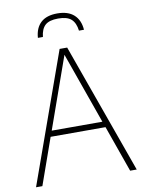

<svg xmlns="http://www.w3.org/2000/svg" viewBox="-100 -1006 804 1075"><g transform="rotate(-10 302.0 -469.0)"><path d="M16 0 280.5 -740H323.5L588.5 0H551L457.5 -264H145.5L52 0ZM157.5 -297H445.5L301.5 -703ZM171.5 -822Q175.5 -878 208 -908Q240.5 -938 301.5 -938Q362.5 -938 396 -907.8Q429.5 -877.5 433.5 -822H405Q399.5 -866.5 376 -887.8Q352.5 -909 301.5 -909Q250.5 -909 227.5 -887.8Q204.5 -866.5 200 -822Z"/></g></svg>

Font: Encode Sans SemiCondensed SemiCondensed Thin
Style: Regular
Weight: 100
Width: 4
Designer: Multiple Designers
Foundry: Impallari Type
Version: Version 3.000; ttfautohint (v1.8.3) -l 8 -r 50 -G 200 -x 14 